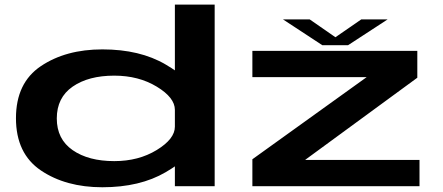

<svg xmlns="http://www.w3.org/2000/svg" viewBox="-20 -805 1914 830"><path d="M736 0H908V-785H736V-119.5ZM422.5 4.5Q585 4.5 696 -60.5Q807 -125.5 807 -169L736 -257.5Q736 -204.5 657.5 -156.5Q579 -108.5 474 -108.5Q362.5 -108.5 294 -156Q225.5 -203.5 225.5 -293Q225.5 -383 294 -430.5Q362.5 -478 474 -478Q579 -478 657.5 -430.5Q736 -383 736 -330L807 -417.5Q807 -461 696 -526.2Q585 -591.5 422.5 -591.5Q264.5 -591.5 156.8 -519.2Q49 -447 49 -294Q49 -141 156.8 -68.2Q264.5 4.5 422.5 4.5ZM1071 0H1793.5V-113.5H1300V-114.5L1784 -469V-585H1071V-471.5H1565L1071 -116.5ZM1373.5 -609.5H1484.5L1655.5 -721H1541.5L1430 -644L1319 -721H1203.5Z"/></svg>

Font: Anybody ExtraExpanded SemiBold
Style: Regular
Weight: 600
Width: 8
Version: Version 1.113;gftools[0.9.25]